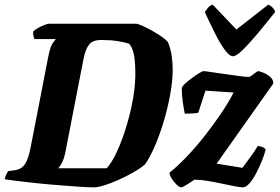

<svg xmlns="http://www.w3.org/2000/svg" viewBox="-36 -806 1204 826"><path d="M369 0Q344 0 301 -3Q258 -6 208 -10Q158 -14 111 -19Q64 -24 29.5 -28.5Q-5 -33 -16 -35Q-13 -47 -8.5 -56.5Q-4 -66 0 -70L30 -74Q57 -78 72 -101Q87 -124 97 -178L171 -559Q180 -606 191.5 -621.5Q203 -637 204 -638H112Q110 -643 108 -651.5Q106 -660 107 -671Q114 -678 127.5 -685.5Q141 -693 155 -698.5Q169 -704 174 -704H547Q557 -704 577 -695Q597 -686 620 -673Q643 -660 662 -646.5Q681 -633 687 -624Q698 -596 702.5 -566.5Q707 -537 707 -505Q707 -461 697 -404Q687 -347 670 -289Q653 -231 631.5 -180.5Q610 -130 588 -99Q567 -81 536 -63.5Q505 -46 472.5 -31.5Q440 -17 412 -8.5Q384 0 369 0ZM214 -82H423Q445 -106 467 -153.5Q489 -201 507.5 -261.5Q526 -322 537 -386Q548 -450 546 -507Q545 -548 539.5 -574Q534 -600 520 -618Q497 -625 467.5 -629.5Q438 -634 400 -634Q363 -634 347.5 -614.5Q332 -595 324 -556L245 -150Q240 -125 231 -107Q222 -89 214 -82ZM744 0Q736 0 723.5 -12Q711 -24 702 -39Q693 -54 693 -63Q725 -88 764 -128.5Q803 -169 841.5 -217.5Q880 -266 913.5 -315.5Q947 -365 969 -408L848 -416L817 -321Q809 -319 792.5 -318Q776 -317 759 -317Q755 -335 750.5 -366Q746 -397 746 -427Q748 -435 761 -447Q774 -459 790.5 -471Q807 -483 821 -491.5Q835 -500 839 -500Q846 -500 872 -496Q898 -492 931 -487.5Q964 -483 993 -479Q1022 -475 1034 -475Q1039 -475 1047.5 -481.5Q1056 -488 1064 -494Q1072 -500 1075 -500Q1079 -500 1095 -494Q1111 -488 1125.5 -476Q1140 -464 1140 -447L896 -102L1007 -84Q1022 -104 1042 -131.5Q1062 -159 1073 -178Q1082 -178 1093.5 -173Q1105 -168 1107 -163Q1102 -142 1091 -114.5Q1080 -87 1066 -60.5Q1052 -34 1037 -17Q1022 0 1009 0Q997 0 972 -5Q947 -10 916.5 -16.5Q886 -23 855.5 -28Q825 -33 801 -33Q785 -23 767.5 -11.5Q750 0 744 0ZM966 -564Q952 -564 932.5 -589.5Q913 -615 891 -658.5Q869 -702 845 -754Q851 -763 858.5 -772.5Q866 -782 879 -786L981 -679L1118 -786Q1129 -782 1137.5 -772.5Q1146 -763 1148 -755Q1107 -703 1070.5 -659.5Q1034 -616 1007 -590Q980 -564 966 -564Z"/></svg>

Font: Texturina 72pt 72pt Black
Style: Italic
Weight: 900
Italic angle: -11°
Designer: Guillermo Torres Carreño
Foundry: Omnibus-Type
Version: Version 1.002; ttfautohint (v1.8.3)